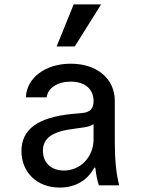

<svg xmlns="http://www.w3.org/2000/svg" viewBox="-20 -838 640 868"><path d="M403 -381C403 -347 387 -330 351 -327L307 -323C152 -308 77 -254 77 -155C77 -58 148 10 250 10C321 10 376 -23 406 -80H411C414 -48 420 -22 427 0H519C506 -49 499 -113 499 -193V-382C499 -482 419 -550 300 -550C185 -550 100 -486 97 -398H191C196 -440 240 -469 300 -469C364 -469 403 -435 403 -381ZM403 -277V-208C403 -129 344 -67 269 -67C211 -67 174 -103 174 -156C174 -214 217 -244 316 -256L358 -262C376 -264 391 -269 403 -277ZM437 -818H313L236 -628H318Z"/></svg>

Font: CommitMono
Style: 500Regular
Weight: 500
Monospace: yes
Designer: Eigil Nikolajsen
Foundry: Eigil Nikolajsen
Version: Version 1.143